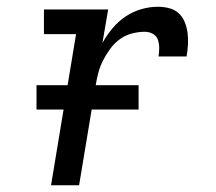

<svg xmlns="http://www.w3.org/2000/svg" viewBox="-20 -548 640 568"><path d="M131 0 205 -447H110V-520H300L283 -421Q296 -444 313 -464.5Q330 -485 352 -499.5Q374 -514 398.5 -521Q423 -528 447 -528Q465 -528 481.5 -523.5Q498 -519 509.5 -508Q521 -497 527 -481.5Q533 -466 535 -449.5Q537 -433 536 -415.5Q535 -398 532 -381H449Q451 -393 451 -406Q451 -419 447 -430.5Q443 -442 432 -448Q421 -454 409 -454Q390 -454 370.5 -449Q351 -444 334.5 -432Q318 -420 306 -403.5Q294 -387 285 -369.5Q276 -352 271 -333Q266 -314 263 -295L214 0ZM390 -224H88V-296H390Z"/></svg>

Font: Iosevka Etoile
Style: Italic
Weight: 400
Italic angle: -9°
Designer: Belleve Invis
Foundry: Belleve Invis
Version: Version 22.1.2; ttfautohint (v1.8.4)